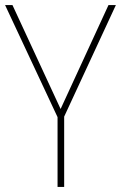

<svg xmlns="http://www.w3.org/2000/svg" viewBox="-20 -734 475 754"><path d="M218 -306 29 -714H0L206 -274V0H232V-276L435 -714H406Z"/></svg>

Font: Noto Sans Hebrew SemiCondensed Thin
Style: Regular
Weight: 100
Width: 4
Designer: Monotype Design Team
Foundry: Monotype Imaging Inc.
Version: Version 2.004